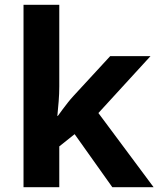

<svg xmlns="http://www.w3.org/2000/svg" viewBox="-20 -780 660 800"><path d="M227 -420Q227 -389 224.5 -358.5Q222 -328 219 -297H221Q231 -311 241.5 -325Q252 -339 263 -353Q274 -367 286 -380L439 -546H607L390 -309L620 0H448L291 -221L227 -170V0H78V-760H227Z"/></svg>

Font: Noto Sans Adlam Unjoined
Style: Bold
Weight: 700
Version: Version 3.001